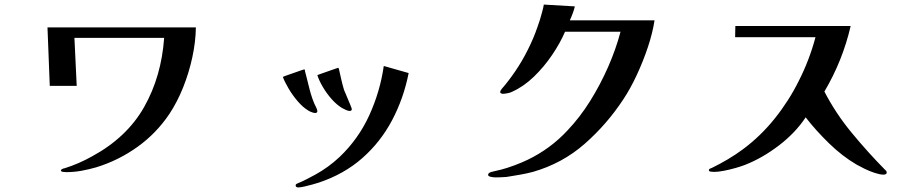

<svg xmlns="http://www.w3.org/2000/svg" viewBox="-20 -768 4040 841"><path d="M838 -648H188L198 -392H316L306 -602H699Q687 -433 611.5 -299.5Q536 -166 383 -83Q324 -50 263 -31Q260 -30 258 -30Q256 -30 254 -28Q247 -26 247 -21Q247 -16 257.5 -15Q268 -14 271 -14Q304 -14 337 -20Q370 -26 401 -35Q499 -65 582 -124.5Q665 -184 722 -269Q757 -322 782.5 -386Q808 -450 822.5 -517.5Q837 -585 838 -648Z M1370 -281Q1370 -284 1369 -287.5Q1368 -291 1366 -295Q1356 -314 1348.5 -335.5Q1341 -357 1336 -377Q1331 -397 1326 -417Q1321 -437 1316 -456Q1316 -458 1315.5 -461Q1315 -464 1312 -464Q1311 -464 1298 -459.5Q1285 -455 1268 -449Q1251 -443 1236.5 -438Q1222 -433 1219 -431Q1227 -409 1244.5 -379.5Q1262 -350 1284 -324.5Q1306 -299 1327 -286Q1332 -282 1343 -277.5Q1354 -273 1360 -273Q1370 -273 1370 -281ZM1770 -448 1661 -479Q1645 -367 1597.5 -263Q1550 -159 1467 -80Q1419 -35 1361 -3Q1342 7 1323 17Q1304 27 1284 35Q1281 36 1278 38Q1275 40 1275 44Q1275 49 1278.5 51Q1282 53 1286 53Q1296 53 1313.5 49Q1331 45 1349 40Q1367 35 1376 32Q1487 -5 1567 -75.5Q1647 -146 1697.5 -241.5Q1748 -337 1770 -448ZM1521 -290Q1521 -293 1513.5 -311Q1506 -329 1498 -348Q1490 -367 1487 -374Q1480 -397 1475 -419.5Q1470 -442 1465 -464Q1464 -466 1463.5 -468.5Q1463 -471 1461 -471Q1460 -471 1447.5 -466.5Q1435 -462 1419 -456.5Q1403 -451 1389 -446Q1375 -441 1370 -439Q1378 -414 1395 -385.5Q1412 -357 1433.5 -333Q1455 -309 1478 -295Q1483 -292 1494 -287Q1505 -282 1511 -282Q1521 -282 1521 -290Z M2847 -679H2476Q2483 -694 2489 -710.5Q2495 -727 2498 -740L2362 -748Q2360 -735 2355 -716.5Q2350 -698 2344.5 -680Q2339 -662 2335 -652Q2317 -599 2291 -548Q2267 -500 2237 -456Q2207 -412 2178 -379Q2176 -376 2173.5 -372.5Q2171 -369 2171 -364Q2171 -361 2175 -359Q2179 -357 2181 -357Q2189 -357 2202.5 -359.5Q2216 -362 2223 -366Q2274 -389 2318.5 -432Q2363 -475 2398.5 -527.5Q2434 -580 2455 -629H2698Q2678 -553 2644 -475.5Q2610 -398 2565.5 -326.5Q2521 -255 2466 -197Q2429 -157 2385 -124.5Q2341 -92 2291 -68Q2266 -56 2234 -44Q2202 -32 2175 -25Q2165 -23 2153.5 -20Q2142 -17 2133 -15Q2118 -11 2118 -2Q2118 4 2129.5 6.5Q2141 9 2151 9Q2160 9 2173.5 8.5Q2187 8 2199 7Q2231 2 2259 -3Q2287 -8 2314 -15Q2443 -52 2541 -138Q2639 -224 2711 -334Q2741 -379 2769 -439Q2797 -499 2818 -562Q2839 -625 2847 -679Z M3864 -12Q3864 -19 3857 -24Q3782 -100 3711 -186Q3640 -272 3591 -367Q3671 -502 3706 -654H3201L3200 -605H3552Q3539 -556 3520.5 -507.5Q3502 -459 3479 -414Q3436 -327 3374 -249.5Q3312 -172 3234 -114Q3203 -91 3168.5 -70.5Q3134 -50 3099 -33Q3096 -32 3090.5 -29.5Q3085 -27 3085 -22Q3085 -17 3095 -16Q3105 -15 3108 -15Q3125 -15 3151 -20Q3177 -25 3203 -32.5Q3229 -40 3244 -46Q3320 -76 3392 -131Q3464 -186 3509 -254Q3553 -197 3611 -140.5Q3669 -84 3732 -47Q3746 -39 3767.5 -28.5Q3789 -18 3812 -10.5Q3835 -3 3850 -3Q3855 -3 3859.5 -5Q3864 -7 3864 -12Z"/></svg>

Font: UoqMunThenKhung
Style: Regular
Weight: 400
Designer: Font-Kai, 金井和夫, 宇文滿月
Foundry: Kazuo Kanai, Moonlit Owen
Version: Version 1.197